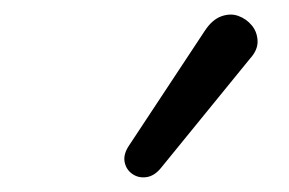

<svg xmlns="http://www.w3.org/2000/svg" viewBox="-20 -788 399 265"><path d="M202 -556Q193 -545 182 -543.5Q171 -542 162.5 -548Q154 -554 152 -564.5Q150 -575 158 -587L263 -746Q273 -761 285.5 -765.5Q298 -770 309 -766Q320 -762 327.5 -753Q335 -744 335.5 -731.5Q336 -719 325 -707Z"/></svg>

Font: Nunito ExtraLight Medium
Style: Italic
Weight: 500
Italic angle: -9°
Version: Version 3.602